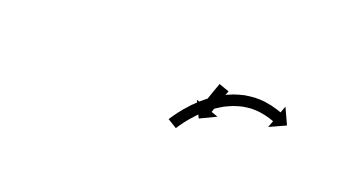

<svg xmlns="http://www.w3.org/2000/svg" viewBox="-26 -699 602 333"><g transform="rotate(20 275.0 -532.0)"><path d="M361.5 -572.2C361.5 -572.4 361.6 -572.5 361.6 -572.7L342.8 -579.3C342.7 -579.2 342.7 -579 342.6 -578.8C342.4 -578.4 342.3 -577.9 342.1 -577.5C341.9 -576.8 341.6 -576 341.4 -575.3C341 -574.4 340.7 -573.5 340.4 -572.5C340 -571.4 339.6 -570.4 339.2 -569.3C338.8 -568 338.4 -566.8 337.9 -565.6C337.5 -564.3 337 -563 336.5 -561.7C336.1 -560.3 335.6 -559 335.1 -557.6C334.6 -556.3 334.2 -554.9 333.7 -553.6C333.2 -552.2 332.8 -550.9 332.3 -549.6C331.9 -548.4 331.4 -547.2 331 -546C330.6 -544.9 330.2 -543.8 329.8 -542.7C329.5 -541.7 329.2 -540.8 328.9 -539.9C328.6 -539.2 328.4 -538.5 328.1 -537.7C327.9 -537.3 327.8 -536.8 327.6 -536.4C327.6 -536.2 327.5 -536 327.4 -535.9L315 -540.3L329.2 -510.7L358.7 -524.8L346.3 -529.2C346.4 -529.4 346.4 -529.5 346.5 -529.7C346.6 -530.2 346.8 -530.6 347 -531.1C347.2 -531.8 347.5 -532.5 347.7 -533.2C348 -534.2 348.4 -535.1 348.7 -536C349.1 -537.1 349.5 -538.2 349.9 -539.3C350.3 -540.5 350.7 -541.7 351.2 -543C351.6 -544.3 352.1 -545.6 352.5 -546.9C353 -548.2 353.5 -549.6 354 -551C354.4 -552.3 354.9 -553.7 355.4 -555C355.9 -556.3 356.3 -557.6 356.8 -558.9C357.2 -560.2 357.6 -561.4 358.1 -562.6C358.5 -563.7 358.9 -564.8 359.2 -565.9C359.6 -566.8 359.9 -567.7 360.2 -568.7C360.5 -569.4 360.7 -570.1 361 -570.8C361.1 -571.3 361.3 -571.7 361.5 -572.2ZM282 -494C281.5 -493.3 281.1 -492.6 280.6 -491.8L297.7 -481.4C298.1 -482.1 298.5 -482.8 298.9 -483.4C298.9 -483.4 298.9 -483.4 298.9 -483.4C298.9 -483.3 298.9 -483.3 298.9 -483.3C299.9 -485 301 -486.6 302.1 -488.3C302.1 -488.3 302.1 -488.2 302.1 -488.2C302.1 -488.2 302.1 -488.2 302.1 -488.2C303.8 -490.6 305.6 -493.1 307.4 -495.5C307.4 -495.5 307.4 -495.5 307.4 -495.5C307.3 -495.4 307.3 -495.4 307.3 -495.4C309.7 -498.5 312.2 -501.6 314.7 -504.6C314.7 -504.6 314.7 -504.5 314.6 -504.5C314.6 -504.5 314.6 -504.4 314.6 -504.4C317.6 -507.9 320.7 -511.4 323.9 -514.7C323.9 -514.7 323.9 -514.7 323.9 -514.6C323.8 -514.6 323.8 -514.6 323.8 -514.6C327.5 -518.3 331.2 -521.8 335.1 -525.3C335.1 -525.3 335.1 -525.3 335 -525.2C334.9 -525.2 334.9 -525.1 334.9 -525.1C339.2 -528.7 343.6 -532.2 348.1 -535.5C348.1 -535.5 348 -535.5 347.9 -535.4C347.9 -535.4 347.8 -535.3 347.8 -535.3C352.6 -538.6 357.6 -541.7 362.6 -544.6C362.6 -544.6 362.5 -544.6 362.4 -544.5C362.3 -544.5 362.2 -544.4 362.2 -544.4C367.5 -547.1 372.9 -549.5 378.3 -551.7C378.3 -551.7 378.2 -551.7 378.1 -551.6C378 -551.6 377.9 -551.5 377.9 -551.5C383.3 -553.4 388.9 -555 394.5 -556.3C394.5 -556.3 394.3 -556.2 394.2 -556.2C394.1 -556.2 394 -556.2 394 -556.2C399.3 -557.1 404.7 -557.7 410.1 -558.1C410.1 -558.1 410 -558.1 409.8 -558.1C409.7 -558 409.6 -558 409.6 -558C414.5 -558.1 419.4 -557.9 424.2 -557.4C424.2 -557.4 424.1 -557.4 424 -557.4C423.9 -557.5 423.8 -557.5 423.8 -557.5C427.8 -556.9 431.8 -556.2 435.8 -555.3C435.8 -555.3 435.7 -555.4 435.7 -555.4C435.6 -555.4 435.5 -555.4 435.5 -555.4C438.5 -554.7 441.6 -553.9 444.5 -553C444.5 -553 444.5 -553 444.4 -553C444.4 -553 444.3 -553 444.3 -553C446.2 -552.4 448.1 -551.8 450 -551.1C450 -551.1 450 -551.1 450 -551.1C450 -551.2 449.9 -551.2 449.9 -551.2C450.6 -550.9 451.3 -550.7 452 -550.4L447.4 -538.1L477.2 -551.7L463.5 -581.5L458.9 -569.2C458.2 -569.4 457.5 -569.7 456.8 -570C456.8 -570 456.8 -570 456.7 -570C456.7 -570 456.7 -570 456.7 -570C454.6 -570.7 452.5 -571.4 450.4 -572.1C450.4 -572.1 450.4 -572.1 450.4 -572.1C450.3 -572.1 450.3 -572.1 450.3 -572.1C447 -573.1 443.7 -574 440.3 -574.8C440.3 -574.8 440.2 -574.8 440.2 -574.9C440.1 -574.9 440 -574.9 440 -574.9C435.6 -575.8 431.1 -576.6 426.6 -577.3C426.6 -577.3 426.5 -577.3 426.4 -577.3C426.3 -577.3 426.2 -577.3 426.2 -577.3C420.6 -577.9 415 -578.1 409.4 -578C409.4 -578 409.2 -578 409.1 -578C409 -578 408.8 -578 408.8 -578C402.7 -577.6 396.6 -576.9 390.6 -575.9C390.6 -575.9 390.5 -575.8 390.3 -575.8C390.2 -575.8 390.1 -575.8 390.1 -575.8C383.8 -574.3 377.5 -572.6 371.4 -570.5C371.4 -570.5 371.3 -570.4 371.2 -570.4C371.1 -570.3 370.9 -570.3 370.9 -570.3C364.9 -567.9 358.9 -565.2 353.1 -562.2C353.1 -562.2 353 -562.1 352.9 -562.1C352.8 -562 352.7 -562 352.7 -562C347.2 -558.8 341.8 -555.4 336.5 -551.9C336.5 -551.9 336.4 -551.8 336.4 -551.7C336.3 -551.7 336.2 -551.6 336.2 -551.6C331.3 -548 326.6 -544.3 322 -540.4C322 -540.4 321.9 -540.3 321.9 -540.3C321.8 -540.2 321.7 -540.2 321.7 -540.2C317.6 -536.5 313.5 -532.6 309.6 -528.7C309.6 -528.7 309.6 -528.6 309.5 -528.6C309.5 -528.6 309.4 -528.5 309.4 -528.5C306 -524.9 302.7 -521.3 299.5 -517.5C299.5 -517.5 299.4 -517.5 299.4 -517.5C299.4 -517.4 299.3 -517.4 299.3 -517.4C296.7 -514.2 294 -510.9 291.5 -507.6C291.5 -507.6 291.5 -507.6 291.4 -507.6C291.4 -507.5 291.4 -507.5 291.4 -507.5C289.5 -504.9 287.5 -502.3 285.7 -499.6C285.7 -499.6 285.7 -499.6 285.6 -499.6C285.6 -499.5 285.6 -499.5 285.6 -499.5C284.4 -497.7 283.2 -495.9 282 -494.1C282 -494.1 282 -494.1 282 -494.1C282 -494.1 282 -494 282 -494Z"/></g></svg>

Font: FRB American Cursive Just Arrows Semibold
Style: Italic
Weight: 600
Italic angle: -25°
Version: Version 2.0;Modular Font Editor K font №1